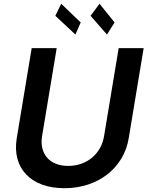

<svg xmlns="http://www.w3.org/2000/svg" viewBox="-20 -981 777 1012"><path d="M377.5 -799 405.5 -862.6 302.6 -961.3 271.7 -897.7ZM543.7 -799 583.8 -862.6 504.6 -961.3 457.4 -897.7ZM605.5 -727.3 528.4 -263.1C513.8 -172.2 439.6 -106.5 339.5 -106.5C239.3 -106.5 187.1 -172.2 201.7 -263.1L278.8 -727.3H147L68.2 -252.1C42.6 -95.9 141.3 11 319.6 11C496.8 11 632.8 -95.9 658.4 -252.1L737.2 -727.3Z"/></svg>

Font: TID UI Semi Bold
Style: Italic
Weight: 600
Italic angle: -9.39999°
Designer: The TID Project Authors
Foundry: Bakken & Bæck
Version: Version 1.001;hotconv 1.0.109;makeotfexe 2.5.65596